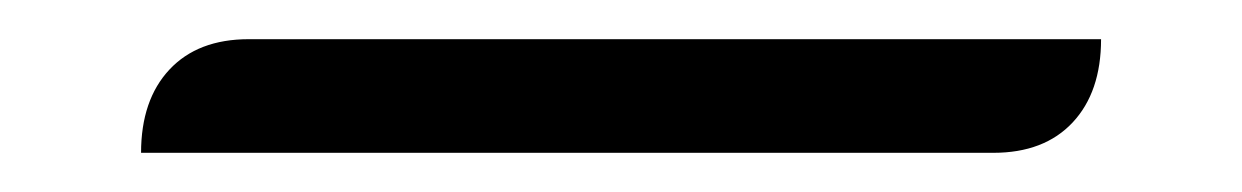

<svg xmlns="http://www.w3.org/2000/svg" viewBox="-20 39 634 98"><path d="M107 59H542Q542 86 527.5 101.5Q513 117 487 117H52Q52 90 66.5 74.5Q81 59 107 59Z"/></svg>

Font: K2D ExtraLight
Style: Regular
Weight: 275
Designer: Katatrad Aksorn Co.,Ltd.
Foundry: Cadson Demak Co.,Ltd.
Version: Version 1.000; ttfautohint (v1.6)